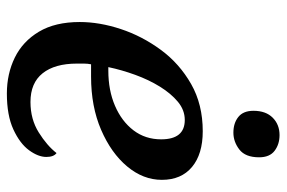

<svg xmlns="http://www.w3.org/2000/svg" viewBox="-154 -650 814 545"><g transform="rotate(90 252.5 -377.0)"><path d="M245 10Q189 10 143 -12.5Q97 -35 69.5 -81Q42 -127 42 -197Q42 -253 62 -313.5Q82 -374 121 -427Q160 -480 218 -513Q276 -546 352 -546Q417 -546 453.5 -515.5Q490 -485 490 -430Q490 -377 452 -331.5Q414 -286 348 -257.5Q282 -229 197 -229H162Q160 -219 160 -208.5Q160 -198 160 -189Q160 -126 187.5 -91.5Q215 -57 269 -57Q318 -57 355.5 -80.5Q393 -104 414 -131Q425 -123 425 -102Q425 -79 406 -53Q387 -27 347 -8.5Q307 10 245 10ZM180 -278Q236 -278 280 -297Q324 -316 349.5 -349.5Q375 -383 375 -428Q375 -495 320 -495Q292 -495 268.5 -475.5Q245 -456 225.5 -424.5Q206 -393 192 -354.5Q178 -316 170 -278ZM356 -633Q329 -633 311.5 -647Q294 -661 294 -690Q294 -725 313.5 -744.5Q333 -764 363 -764Q389 -764 407.5 -750Q426 -736 426 -706Q426 -667 404 -650Q382 -633 356 -633Z"/></g></svg>

Font: Noto Serif Medium
Style: Italic
Weight: 500
Italic angle: -12°
Designer: Monotype Design Team
Foundry: Monotype Imaging Inc.
Version: Version 2.014; ttfautohint (v1.8.4.7-5d5b)